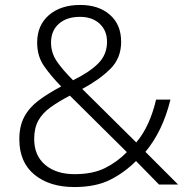

<svg xmlns="http://www.w3.org/2000/svg" viewBox="-20 -745 757 775"><path d="M304 -725Q378 -725 423.5 -685.5Q469 -646 469 -576Q469 -510 425 -466.5Q381 -423 312 -386L530 -170Q558 -203 578 -247Q598 -291 610 -343H668Q637 -216 567 -132L699 0H622L529 -95Q482 -48 424 -19Q366 10 280 10Q180 10 119 -40Q58 -90 58 -183Q58 -236 78 -273.5Q98 -311 136 -339.5Q174 -368 227 -396Q184 -440 157 -479.5Q130 -519 130 -573Q130 -643 177.5 -684Q225 -725 304 -725ZM303 -677Q249 -677 217.5 -649Q186 -621 186 -573Q186 -532 209 -498Q232 -464 275 -421Q342 -454 377 -489.5Q412 -525 412 -576Q412 -622 382 -649.5Q352 -677 303 -677ZM262 -359Q216 -335 183.5 -311.5Q151 -288 134.5 -258Q118 -228 118 -184Q118 -117 162.5 -79.5Q207 -42 281 -42Q354 -42 403.5 -66.5Q453 -91 492 -131Z"/></svg>

Font: Noto Traditional Nushu Light
Style: Regular
Weight: 300
Designer: LIU Zhao
Foundry: LiuZhao Studio
Version: Version 2.003; ttfautohint (v1.8.4.7-5d5b)